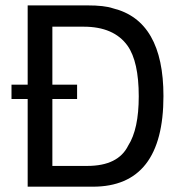

<svg xmlns="http://www.w3.org/2000/svg" viewBox="-20 -703 692 723"><path d="M177.2 -330.2V-78.2H308.4Q425.2 -78.2 462.9 -155Q502.5 -216.8 502.5 -340.1Q502.5 -470.8 460.4 -530.7Q408.9 -602.5 295 -602.5H177.2V-384.2H270.3V-330.2ZM84.2 -384.2V-682.7H308.4Q373.3 -682.7 405 -671.8Q595.5 -625.2 595.5 -341.1Q595.5 0 329.7 0H84.2V-330.2H23.3V-384.2Z"/></svg>

Font: Shan Wanhai
Style: Regular
Weight: 400
Designer: Khon Soe Zaw Thu
Foundry: Shan Unicode
Version: Version 1.00 June 3, 2017, initial release